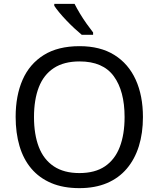

<svg xmlns="http://www.w3.org/2000/svg" viewBox="-20 -964 821 994"><path d="M720 -358Q720 -275 699 -207.5Q678 -140 636.5 -91Q595 -42 533.5 -16Q472 10 391 10Q307 10 245 -16.5Q183 -43 142 -91.5Q101 -140 81 -208Q61 -276 61 -359Q61 -469 97 -551Q133 -633 206.5 -679Q280 -725 392 -725Q499 -725 572 -679.5Q645 -634 682.5 -551.5Q720 -469 720 -358ZM156 -358Q156 -268 181 -203Q206 -138 258.5 -103Q311 -68 391 -68Q472 -68 523.5 -103Q575 -138 600 -203Q625 -268 625 -358Q625 -493 569 -569.5Q513 -646 392 -646Q311 -646 258.5 -611.5Q206 -577 181 -512.5Q156 -448 156 -358ZM366 -944Q377 -922 393.5 -894.5Q410 -867 428.5 -841Q447 -815 462 -796V-784H403Q386 -798 365 -817.5Q344 -837 323.5 -858.5Q303 -880 286.5 -900Q270 -920 261 -934V-944Z"/></svg>

Font: Noto Sans Myanmar
Style: Regular
Weight: 400
Designer: Monotype Design Team
Foundry: Monotype Imaging Inc.
Version: Version 2.107